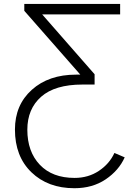

<svg xmlns="http://www.w3.org/2000/svg" viewBox="-20 -738 711 984"><path d="M56.6 -74.2Q56.6 -200.2 143.1 -277.8Q229.5 -355.5 370.1 -355.5H391.6L104.5 -682.6V-717.8H595.7V-664.1H196.3L464.8 -357.4V-304.7H402.3Q261.7 -304.7 190.9 -242.2Q120.1 -179.7 120.1 -73.2Q120.1 39.1 184.1 106.4Q248 173.8 362.3 173.8Q432.6 173.8 486.8 137.7Q541 101.6 566.4 45.9L619.1 68.4Q588.9 135.7 521.5 181.2Q454.1 226.6 361.3 226.6Q225.6 226.6 141.1 145Q56.6 63.5 56.6 -74.2Z"/></svg>

Font: Gothic A1 Light
Style: Regular
Weight: 300
Version: Version 2.50